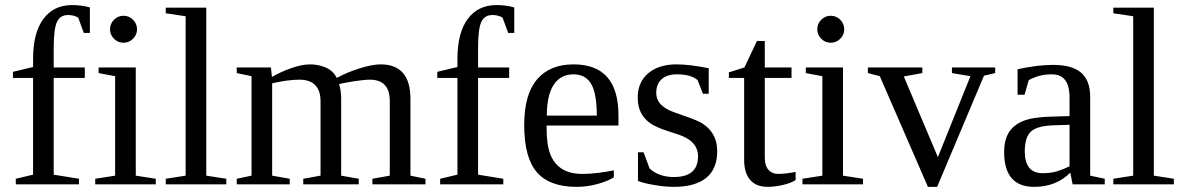

<svg xmlns="http://www.w3.org/2000/svg" viewBox="-20 -724 4650 754"><path d="M109.9 -418H30.8V-441.9L109.9 -460.9V-493.2Q109.9 -594.7 150.1 -649.4Q190.4 -704.1 263.2 -704.1Q300.8 -704.1 333 -694.8V-594.7H309.1L287.1 -654.8Q270.5 -665 247.1 -665Q216.3 -665 203.6 -637.7Q190.9 -610.4 190.9 -535.2V-459H313V-418H190.9V-38.1L290 -22V0H42V-22L109.9 -38.1Z M518.1 -608.9Q518.1 -587.4 502.4 -571.8Q486.8 -556.2 464.8 -556.2Q443.4 -556.2 427.7 -571.8Q412.1 -587.4 412.1 -608.9Q412.1 -630.9 427.7 -646.5Q443.4 -662.1 464.8 -662.1Q486.8 -662.1 502.4 -646.5Q518.1 -630.9 518.1 -608.9ZM513.2 -34.2 591.8 -22V0H354V-22L432.1 -34.2V-424.8L367.2 -437V-459H513.2Z M790 -34.2 868.7 -22V0H630.9V-22L709 -34.2V-660.2L630.9 -671.9V-693.8H790Z M1047.9 -421.9Q1084.5 -442.9 1125.5 -457Q1166.5 -471.2 1197.8 -471.2Q1231.4 -471.2 1260 -458.5Q1288.6 -445.8 1302.7 -418Q1340.3 -439 1390.9 -455.1Q1441.4 -471.2 1474.6 -471.2Q1591.8 -471.2 1591.8 -335.9V-34.2L1650.9 -22V0H1442.4V-22L1510.7 -34.2V-327.1Q1510.7 -411.1 1432.6 -411.1Q1419.9 -411.1 1403.1 -409.2Q1386.2 -407.2 1369.4 -404.8Q1352.5 -402.3 1337.2 -399.2Q1321.8 -396 1311.5 -394Q1319.8 -367.7 1319.8 -335.9V-34.2L1388.7 -22V0H1170.9V-22L1238.8 -34.2V-327.1Q1238.8 -367.7 1218 -389.4Q1197.3 -411.1 1155.8 -411.1Q1112.8 -411.1 1048.8 -397V-34.2L1117.7 -22V0H909.7V-22L967.8 -34.2V-424.8L909.7 -437V-459H1043.9Z M1776.4 -418H1697.3V-441.9L1776.4 -460.9V-493.2Q1776.4 -594.7 1816.7 -649.4Q1856.9 -704.1 1929.7 -704.1Q1967.3 -704.1 1999.5 -694.8V-594.7H1975.6L1953.6 -654.8Q1937 -665 1913.6 -665Q1882.8 -665 1870.1 -637.7Q1857.4 -610.4 1857.4 -535.2V-459H1979.5V-418H1857.4V-38.1L1956.5 -22V0H1708.5V-22L1776.4 -38.1Z M2126.5 -231V-222.2Q2126.5 -154.8 2141.4 -117.4Q2156.2 -80.1 2187.3 -60.5Q2218.3 -41 2268.6 -41Q2294.9 -41 2331.1 -45.4Q2367.2 -49.8 2390.6 -55.2V-27.8Q2367.2 -12.7 2326.9 -1.5Q2286.6 9.8 2244.6 9.8Q2137.7 9.8 2088.1 -47.9Q2038.6 -105.5 2038.6 -232.9Q2038.6 -353 2088.9 -412.1Q2139.2 -471.2 2232.4 -471.2Q2408.7 -471.2 2408.7 -271V-231ZM2232.4 -432.1Q2181.6 -432.1 2154.5 -391.1Q2127.4 -350.1 2127.4 -270H2323.7Q2323.7 -357.4 2301.3 -394.8Q2278.8 -432.1 2232.4 -432.1Z M2796.4 -128.9Q2796.4 -60.5 2753.2 -25.4Q2710 9.8 2625.5 9.8Q2591.3 9.8 2550 2.7Q2508.8 -4.4 2485.4 -13.2V-126H2507.3L2531.2 -62Q2567.9 -28.8 2626.5 -28.8Q2721.2 -28.8 2721.2 -109.9Q2721.2 -169.4 2646.5 -194.8L2603 -209Q2553.7 -225.1 2531.2 -241.7Q2508.8 -258.3 2496.6 -282.5Q2484.4 -306.6 2484.4 -340.8Q2484.4 -401.4 2525.6 -436.3Q2566.9 -471.2 2637.2 -471.2Q2687.5 -471.2 2763.2 -456.1V-356H2740.2L2719.7 -409.2Q2693.8 -432.1 2638.2 -432.1Q2598.6 -432.1 2577.9 -412.6Q2557.1 -393.1 2557.1 -359.9Q2557.1 -332 2575.9 -313Q2594.7 -293.9 2632.8 -281.2Q2704.6 -256.8 2726.6 -245.6Q2748.5 -234.4 2763.9 -218Q2779.3 -201.7 2787.8 -180.7Q2796.4 -159.7 2796.4 -128.9Z M2995.6 9.8Q2948.7 9.8 2925.5 -18.1Q2902.3 -45.9 2902.3 -96.2V-418H2842.3V-439.9L2903.3 -459L2952.6 -563H2983.4V-459H3088.4V-418H2983.4V-105Q2983.4 -73.2 2997.8 -57.1Q3012.2 -41 3035.6 -41Q3064 -41 3104.5 -48.8V-17.1Q3087.4 -5.4 3055.2 2.2Q3022.9 9.8 2995.6 9.8Z M3295.4 -608.9Q3295.4 -587.4 3279.8 -571.8Q3264.2 -556.2 3242.2 -556.2Q3220.7 -556.2 3205.1 -571.8Q3189.5 -587.4 3189.5 -608.9Q3189.5 -630.9 3205.1 -646.5Q3220.7 -662.1 3242.2 -662.1Q3264.2 -662.1 3279.8 -646.5Q3295.4 -630.9 3295.4 -608.9ZM3290.5 -34.2 3369.1 -22V0H3131.3V-22L3209.5 -34.2V-424.8L3144.5 -437V-459H3290.5Z M3660.2 9.8H3624L3435.1 -424.8L3388.2 -437V-459H3602.1V-437L3529.3 -423.8L3663.1 -106.9L3791 -424.8L3718.3 -437V-459H3888.2V-437L3844.2 -426.8Z M4115.2 -469.2Q4190.4 -469.2 4225.8 -438.5Q4261.2 -407.7 4261.2 -344.2V-34.2L4318.4 -22V0H4192.4L4183.1 -45.9Q4127.4 9.8 4041 9.8Q3923.3 9.8 3923.3 -127Q3923.3 -172.9 3941.2 -202.9Q3959 -232.9 3998 -248.8Q4037.1 -264.6 4111.3 -266.1L4180.2 -268.1V-339.8Q4180.2 -387.2 4162.8 -409.7Q4145.5 -432.1 4109.4 -432.1Q4060.5 -432.1 4020 -409.2L4003.4 -352.1H3976.1V-452.1Q4055.2 -469.2 4115.2 -469.2ZM4180.2 -233.9 4116.2 -231.9Q4050.8 -229.5 4027.6 -206.5Q4004.4 -183.6 4004.4 -129.9Q4004.4 -43.9 4074.2 -43.9Q4107.4 -43.9 4131.6 -51.5Q4155.8 -59.1 4180.2 -70.8Z M4511.2 -34.2 4589.8 -22V0H4352.1V-22L4430.2 -34.2V-660.2L4352.1 -671.9V-693.8H4511.2Z"/></svg>

Font: Liberation Serif
Style: Regular
Weight: 400
Designer: Steve Matteson
Foundry: Ascender Corporation
Version: Version 2.1.5